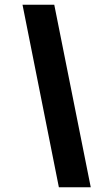

<svg xmlns="http://www.w3.org/2000/svg" viewBox="-20 -731 454 812"><path d="M75.2 -710.9H209.5L363.8 61H229Z"/></svg>

Font: RobotoInd
Style: Bold Italic
Weight: 700
Italic angle: -12°
Designer: Google
Version: Version 2.001150; 2014